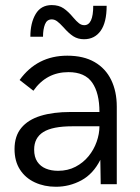

<svg xmlns="http://www.w3.org/2000/svg" viewBox="-20 -711 540 741"><path d="M36.1 0ZM36.1 0ZM195.8 9.8Q150.9 9.8 114.5 -7.1Q78.1 -23.9 57.1 -56.4Q36.1 -88.9 36.1 -135.7Q36.1 -186 62.3 -217.5Q88.4 -249 136.7 -263.9Q185.1 -278.8 252.4 -278.8H363.8Q363.8 -352.1 335.7 -392.3Q307.6 -432.6 244.1 -432.6Q159.2 -432.6 108.9 -360.8L55.7 -402.3Q123.5 -496.1 239.7 -496.1Q302.7 -496.1 345.2 -471.4Q387.7 -446.8 409.2 -402.3Q430.7 -357.9 430.7 -299.3V0H368.7L367.2 -94.2Q339.8 -39.6 293.9 -14.9Q248 9.8 195.8 9.8ZM204.1 -51.8Q241.7 -51.8 271.5 -67.4Q301.3 -83 321.8 -108.2Q342.3 -133.3 353 -163.8Q363.8 -194.3 363.8 -223.6H259.3Q182.6 -223.6 147.2 -201.4Q111.8 -179.2 111.8 -133.8Q111.8 -105 124 -86.9Q136.2 -68.8 157 -60.3Q177.7 -51.8 204.1 -51.8ZM304.2 -559.6Q280.8 -559.6 262.9 -571Q245.1 -582.5 225.1 -605.5Q210.4 -621.6 200.4 -628.9Q190.4 -636.2 179.7 -636.2Q161.1 -636.2 153.6 -617.2Q146 -598.1 146 -569.3H97.2Q97.2 -622.6 117.7 -657Q138.2 -691.4 179.7 -691.4Q207 -691.4 225.6 -678.7Q244.1 -666 262.2 -644Q275.4 -628.4 284.9 -621.1Q294.4 -613.8 305.2 -613.8Q339.8 -613.8 339.8 -688.5H391.6Q391.6 -624.5 368.4 -592Q345.2 -559.6 304.2 -559.6Z"/></svg>

Font: Acari Sans
Style: Regular
Weight: 400
Designer: Alfredo Marco Pradil and Stefan Peev
Foundry: Hanken Design Co.
Version: Version 1.045;February 4, 2021;FontCreator 13.0.0.2655 64-bi